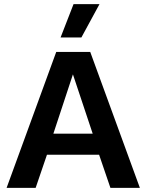

<svg xmlns="http://www.w3.org/2000/svg" viewBox="-20 -912 711 932"><path d="M659 0H516L461 -161H208L153 0H12L253 -660H418ZM239 -263H430L334 -551ZM337 -892H463L375 -730H274Z"/></svg>

Font: Work Sans SemiBold
Style: Regular
Weight: 600
Designer: Wei Huang
Foundry: Wei Huang
Version: Version 2.010; ttfautohint (v1.8.3)